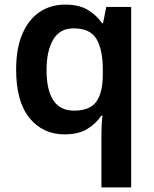

<svg xmlns="http://www.w3.org/2000/svg" viewBox="-20 -573 666 833"><path d="M420 11Q420 -8 421 -30.5Q422 -53 425 -71H419Q398 -38 359.5 -14Q321 10 260 10Q166 10 108 -61Q50 -132 50 -271Q50 -363 77 -426Q104 -489 152 -521Q200 -553 263 -553Q324 -553 362 -529.5Q400 -506 423 -472H427L441 -543H549V240H420ZM301 -93Q370 -93 398 -132Q426 -171 426 -251V-271Q426 -358 398.5 -404Q371 -450 299 -450Q240 -450 211 -401.5Q182 -353 182 -268Q182 -182 211.5 -137.5Q241 -93 301 -93Z"/></svg>

Font: Noto Sans Syriac Eastern SemiBold
Style: Regular
Weight: 600
Designer: Patrick Giasson and the Monotype Design Team
Foundry: Monotype Imaging Inc.
Version: Version 3.001